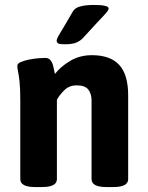

<svg xmlns="http://www.w3.org/2000/svg" viewBox="-20 -754 597 776"><path d="M351 -531Q426 -531 462 -491.5Q498 -452 498 -369V-30Q498 2 438 2H410Q350 2 350 -30V-347Q350 -376 336.5 -392.5Q323 -409 290 -409Q259 -409 239 -388.5Q219 -368 210 -351V-30Q210 2 150 2H122Q62 2 62 -30V-347Q62 -397 59 -424Q56 -451 53 -464.5Q50 -478 50 -488Q50 -497 63.5 -503Q77 -509 96.5 -513Q116 -517 134.5 -518.5Q153 -520 162 -520Q178 -520 185.5 -509Q193 -498 196 -483Q199 -468 202 -455Q224 -484 263 -507.5Q302 -531 351 -531ZM359 -734Q419 -734 419 -720Q419 -716 416 -711Q413 -706 403 -695Q393 -684 372 -662Q351 -640 315 -600Q307 -591 291 -583Q275 -575 240 -575Q222 -575 215.5 -578.5Q209 -582 209 -590Q209 -598 224 -622Q239 -646 274 -707Q283 -723 306 -728.5Q329 -734 359 -734Z"/></svg>

Font: Asap VF Beta
Style: Regular
Weight: 400
Designer: Pablo Cosgaya
Foundry: Pablo Cosgaya
Version: Version 1.007